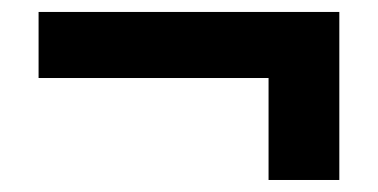

<svg xmlns="http://www.w3.org/2000/svg" viewBox="-20 -469 626 318"><path d="M43.9 -339.8H424.8V-170.9H542V-449.2H43.9Z"/></svg>

Font: Cascadia Mono SemiBold
Style: Regular
Weight: 600
Monospace: yes
Designer: Aaron Bell
Foundry: Saja Typeworks
Version: Version 2404.023